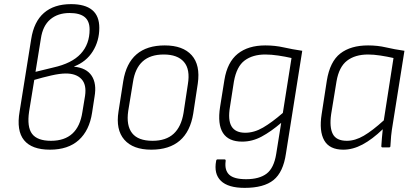

<svg xmlns="http://www.w3.org/2000/svg" viewBox="-20 -714 2013 930"><path d="M222 11Q134 11 96.5 -35Q59 -81 75 -174L131 -524Q144 -609 193 -651.5Q242 -694 324 -694Q392 -694 426.5 -665.5Q461 -637 461 -579Q461 -516 429.5 -465.5Q398 -415 339 -392V-391Q399 -385 424 -347Q449 -309 438 -246L426 -168Q413 -82 361.5 -35.5Q310 11 222 11ZM227 -32Q358 -32 379 -171L392 -250Q400 -304 374.5 -331Q349 -358 299 -358Q270 -358 228.5 -348.5Q187 -339 146 -327L121 -174Q110 -99 135.5 -65.5Q161 -32 227 -32ZM152 -366 238 -387Q328 -407 371 -453.5Q414 -500 414 -571Q414 -612 390 -631.5Q366 -651 317 -651Q260 -651 223.5 -620Q187 -589 178 -527Z M713 11Q624 11 582 -37.5Q540 -86 554 -174L577 -321Q605 -494 778 -494Q866 -494 908.5 -446.5Q951 -399 938 -309L916 -164Q902 -77 851 -33Q800 11 713 11ZM719 -32Q784 -32 821 -66Q858 -100 869 -167L890 -306Q902 -378 871 -414Q840 -450 773 -450Q708 -450 671 -416.5Q634 -383 624 -316L601 -176Q591 -106 620 -69Q649 -32 719 -32Z M1265 -494Q1312 -494 1354 -484.5Q1396 -475 1444 -468L1365 30Q1352 120 1305 158Q1258 196 1165 196Q1085 196 1050 162Q1015 128 1027 65Q1028 58 1034 58H1067Q1074 58 1073 66Q1067 110 1090 132Q1113 154 1172 154Q1236 154 1271.5 127Q1307 100 1318 31L1342 -119Q1293 -77 1247.5 -52.5Q1202 -28 1153 -28Q1087 -28 1060 -70Q1033 -112 1046 -196L1067 -327Q1081 -413 1131.5 -453.5Q1182 -494 1265 -494ZM1168 -71Q1211 -71 1254 -96Q1297 -121 1350 -167L1392 -433Q1361 -440 1327.5 -445Q1294 -450 1265 -450Q1204 -450 1165 -421Q1126 -392 1113 -319L1094 -197Q1083 -133 1101.5 -102Q1120 -71 1168 -71Z M1643 11Q1576 11 1550.5 -34Q1525 -79 1538 -161L1563 -323Q1578 -416 1628.5 -455Q1679 -494 1763 -494Q1809 -494 1849.5 -484.5Q1890 -475 1939 -468L1883 -116Q1877 -81 1874.5 -55.5Q1872 -30 1871 -6Q1871 0 1864 0H1833Q1827 0 1827 -6Q1828 -26 1830 -46.5Q1832 -67 1834 -88Q1783 -39 1736 -14Q1689 11 1643 11ZM1660 -32Q1700 -32 1742 -56.5Q1784 -81 1839 -131L1886 -433Q1855 -440 1822.5 -445Q1790 -450 1763 -450Q1700 -450 1661 -420Q1622 -390 1610 -320L1584 -161Q1575 -98 1592 -65Q1609 -32 1660 -32Z"/></svg>

Font: Sofia Sans Semi Condensed Light
Style: Italic
Weight: 300
Italic angle: -9°
Version: Version 4.100